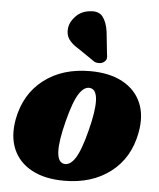

<svg xmlns="http://www.w3.org/2000/svg" viewBox="-54 -802 715 863"><g transform="rotate(5 303.5 -370.0)"><path d="M341.5 -486Q429 -486 488 -454.2Q547 -422.5 572 -364.8Q597 -307 582 -228.5Q560.5 -114 476.5 -49.5Q392.5 15 267.5 15Q180 15 121 -16.8Q62 -48.5 37.2 -106.5Q12.5 -164.5 27 -242.5Q49 -357 132.8 -421.5Q216.5 -486 341.5 -486ZM258.5 -61Q286 -55 310.2 -91.2Q334.5 -127.5 358 -220.5Q403.5 -398 350.5 -410Q323 -416 298.8 -379.8Q274.5 -343.5 251 -250.5Q205.5 -73 258.5 -61ZM399.5 -668.5 410 -569Q412.5 -559 411.2 -549.8Q410 -540.5 399.5 -532.5Q390.5 -526 378.5 -525.5Q366.5 -525 357 -529.5L281.5 -581Q249.5 -600 235.5 -620.8Q221.5 -641.5 225.5 -672Q229.5 -699.5 254 -724.8Q278.5 -750 316 -754Q356.5 -759.5 375 -735.5Q393.5 -711.5 399.5 -668.5Z"/></g></svg>

Font: Fraunces 9pt S000 Black
Style: Italic
Weight: 900
Italic angle: -16°
Version: Version 1.000; ttfautohint (v1.8.3)